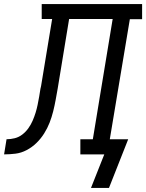

<svg xmlns="http://www.w3.org/2000/svg" viewBox="-76 -755 715 939"><path d="M369 164 434 0H317V-74H378L475 -662H262L206 -321Q201 -293 196 -265.5Q191 -238 184 -210Q177 -182 166.5 -155Q156 -128 140 -102.5Q124 -77 102.5 -56Q81 -35 54.5 -21Q28 -7 0 -3.5Q-28 0 -56 0L-44 -74Q-24 -74 -4 -79Q16 -84 33 -97Q50 -110 62.5 -127.5Q75 -145 83.5 -164.5Q92 -184 98 -203.5Q104 -223 108 -242.5Q112 -262 115.5 -282Q119 -302 122 -322Q123 -325 123.5 -328Q124 -331 125 -335L179 -662H128V-735H619V-661H559L461 -74H551L457 164Z"/></svg>

Font: Iosevka Etoile Oblique
Style: Regular
Weight: 400
Italic angle: -9°
Designer: Belleve Invis
Foundry: Belleve Invis
Version: Version 15.5.2; ttfautohint (v1.8.4)